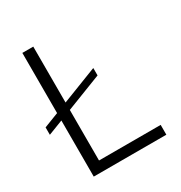

<svg xmlns="http://www.w3.org/2000/svg" viewBox="-159 -783 847 898"><g transform="rotate(-30 264.5 -334.0)"><path d="M89 0V-303L9 -272V-312L89 -343V-668H148V-366L341 -441V-401L148 -326V-53H481V0Z"/></g></svg>

Font: Gantari Light
Style: Regular
Weight: 300
Designer: Anugrah Pasau
Foundry: Lafontype
Version: Version 1.000; ttfautohint (v1.8.3)